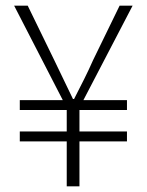

<svg xmlns="http://www.w3.org/2000/svg" viewBox="-20 -659 519 679"><path d="M216 0V-159H50V-194H216V-270H50V-305H202L30 -639H78L172 -446Q188 -413 204 -379.5Q220 -346 238 -309H242Q261 -346 277.5 -379Q294 -412 309 -446L403 -639H449L275 -305H429V-270H261V-194H429V-159H261V0Z"/></svg>

Font: Source Sans 3 Light
Style: Regular
Weight: 300
Designer: Paul D. Hunt
Foundry: Adobe
Version: Version 3.052;hotconv 1.1.0;makeotfexe 2.6.0